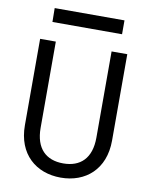

<svg xmlns="http://www.w3.org/2000/svg" viewBox="-95 -944 801 1024"><g transform="rotate(10 305.0 -432.5)"><path d="M456 -700V-233C456 -121 398 -67 305 -67C212 -67 154 -121 154 -233V-700H69V-232C69 -76 171 10 305 10C439 10 541 -76 541 -232V-700ZM495 -875H117L118 -800H495Z"/></g></svg>

Font: Necto Mono
Style: Regular
Weight: 400
Designer: Marco Condello
Foundry: Collletttivo
Version: Version 1.300;Glyphs 3.2 (3217)